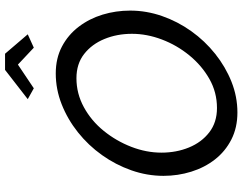

<svg xmlns="http://www.w3.org/2000/svg" viewBox="-120 -836 961 761"><g transform="rotate(-90 360.5 -455.5)"><path d="M295 5Q235 5 188 -19Q141 -43 109 -84Q77 -125 60.5 -178Q44 -231 44 -288Q44 -353 66 -415.5Q88 -478 126.5 -532Q165 -586 216.5 -627Q268 -668 327.5 -691.5Q387 -715 450 -715Q510 -715 556.5 -690.5Q603 -666 635 -624Q667 -582 683 -529.5Q699 -477 699 -420Q699 -356 677.5 -294Q656 -232 617.5 -178Q579 -124 527.5 -83Q476 -42 417 -18.5Q358 5 295 5ZM313 -76Q375 -76 428 -106Q481 -136 521.5 -185.5Q562 -235 584.5 -294.5Q607 -354 607 -413Q607 -472 586.5 -522Q566 -572 527 -602.5Q488 -633 431 -633Q370 -633 316 -603.5Q262 -574 222 -524.5Q182 -475 159 -415.5Q136 -356 136 -296Q136 -237 156.5 -187Q177 -137 216.5 -106.5Q256 -76 313 -76ZM348 -826 464 -916H528L605 -826L552 -802L485 -865L391 -802Z"/></g></svg>

Font: Raleway Medium
Style: Italic
Weight: 500
Italic angle: -12°
Designer: Matt McInerney, Pablo Impallari, Rodrigo Fuenzalida
Foundry: Matt McInerney, Pablo Impallari, Rodrigo Fuenzalida
Version: Version 4.026